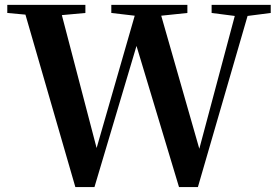

<svg xmlns="http://www.w3.org/2000/svg" viewBox="-20 -761 1131 785"><path d="M845.2 -708V-741.2H1086.9V-708L992.2 -695.8L789.1 3.9H711.9L538.1 -573.2L366.2 3.9H288.1L84 -701.2L9.8 -708V-741.2H329.1V-708L232.9 -699.2L375 -155.8L530.8 -696.8L435.1 -708V-741.2H746.1V-708L639.2 -696.8L794.9 -152.8L939.9 -695.8Z"/></svg>

Font: Source Han Serif TW
Style: Bold
Weight: 700
Designer: Ryoko NISHIZUKA Ë•øÂ°öÊ∂ºÂ≠ê (kana & ideographs); Frank Grie√ühammer (Latin, Greek & Cyrillic); Wenlong ZHANG Âº†ÊñáÈæô 
Foundry: Adobe
Version: Version 2.003;hotconv 1.1.1;makeotfexe 2.6.0